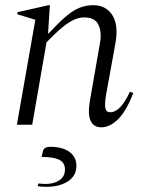

<svg xmlns="http://www.w3.org/2000/svg" viewBox="-20 -480 557 739"><path d="M45 0 116 -404 47 -425V-433L167 -460H172L165 -352H168Q204 -391 231 -414.5Q258 -438 283.5 -449Q309 -460 339 -460Q388 -460 412.5 -421.5Q437 -383 424 -312L389 -119Q382 -79 385.5 -63.5Q389 -48 404 -48Q444 -48 480 -127L493 -122Q466 -52 434.5 -21Q403 10 370 10Q341 10 329 -14.5Q317 -39 326 -92L365 -316Q372 -356 359 -384.5Q346 -413 304 -413Q279 -413 254 -398.5Q229 -384 205 -362Q181 -340 159 -317L104 0ZM159 239Q152 239 142 238.5Q132 238 125 236L128 226Q135 227 141.5 227.5Q148 228 155 228Q187 228 208.5 214Q230 200 230 172Q230 146 208 135Q186 124 140 124L145 103Q147 94 153.5 89.5Q160 85 176 85Q223 86 248.5 105.5Q274 125 274 158Q274 197 241.5 218Q209 239 159 239Z"/></svg>

Font: Spectral Light
Style: Italic
Weight: 300
Italic angle: -10°
Designer: Jean-Baptiste Levee
Foundry: Production Type
Version: Version 2.001